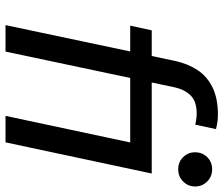

<svg xmlns="http://www.w3.org/2000/svg" viewBox="-77 -733 810 696"><g transform="rotate(90 328.0 -385.0)"><path d="M528 -452H73L98 -530H553ZM167 0H71L201 -615Q211 -661 234 -696Q257 -731 297 -750.5Q337 -770 396 -770Q416 -770 432 -766.5Q448 -763 448 -763L432 -688Q432 -688 418 -690.5Q404 -693 392 -693Q348 -693 326.5 -671.5Q305 -650 297 -615ZM378 -452H73L90 -530H395ZM496 0H400L513 -530H609ZM594 -626Q567 -626 549.5 -644Q532 -662 532 -687Q532 -713 549.5 -731Q567 -749 594 -749Q620 -749 638 -731Q656 -713 656 -687Q656 -662 638 -644Q620 -626 594 -626Z"/></g></svg>

Font: Be Vietnam Pro Variable Thin
Style: Italic
Weight: 100
Italic angle: -12°
Designer: Lam Bao, Tony Le, Vietanh Nguyen
Foundry: Yellow Type Foundry
Version: Version 1.002